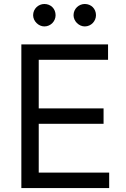

<svg xmlns="http://www.w3.org/2000/svg" viewBox="-20 -952 638 972"><path d="M88.1 0H532.7V-78.1H176.1V-325.3H504.3V-403.4H176.1V-649.1H527V-727.3H88.1ZM147.7 -875C147.7 -845.2 174.7 -818.2 204.5 -818.2C237.2 -818.2 261.4 -845.2 261.4 -875C261.4 -907.7 237.2 -931.8 204.5 -931.8C174.7 -931.8 147.7 -907.7 147.7 -875ZM352.3 -875C352.3 -845.2 379.3 -818.2 409.1 -818.2C441.8 -818.2 465.9 -845.2 465.9 -875C465.9 -907.7 441.8 -931.8 409.1 -931.8C379.3 -931.8 352.3 -907.7 352.3 -875Z"/></svg>

Font: Margiela Sans
Style: Regular
Weight: 400
Designer: Stefan Endress, Andreas Faust
Version: Version 1.100;FEAKit 1.0